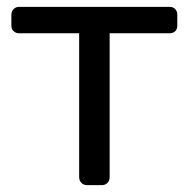

<svg xmlns="http://www.w3.org/2000/svg" viewBox="-20 -540 551 560"><path d="M13.2 -464.8V-497.1Q13.2 -506.8 19.5 -513.4Q25.9 -520 36.1 -520H475.1Q484.9 -520 491 -513.4Q497.1 -506.8 497.1 -497.1V-464.8Q497.1 -455.1 491 -449Q484.9 -442.9 475.1 -442.9H299.8V-22.9Q299.8 -13.2 293.5 -6.6Q287.1 0 276.9 0H233.9Q224.1 0 217.5 -6.6Q210.9 -13.2 210.9 -22.9V-442.9H36.1Q26.4 -442.9 19.8 -449Q13.2 -455.1 13.2 -464.8Z"/></svg>

Font: Rubik AZ
Style: Regular
Weight: 400
Designer: Hubert and Fischer
Foundry: Hubert & Fischer
Version: Version 2.000